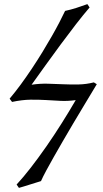

<svg xmlns="http://www.w3.org/2000/svg" viewBox="-20 -703 496 926"><path d="M345.2 -220.2Q306.2 -214.8 271.7 -216.6Q237.3 -218.3 201.7 -220.5Q166 -222.7 126.5 -222.2Q86.9 -221.7 38.1 -211.4L26.4 -227.1Q53.2 -258.8 80.6 -296.1Q107.9 -333.5 134.3 -373Q160.6 -412.6 184.8 -452.1Q209 -491.7 229.7 -528.1Q250.5 -564.5 266.8 -595.9Q283.2 -627.4 293.9 -650.4Q321.3 -656.2 348.6 -665Q376 -673.8 401.4 -683.1L412.1 -667Q381.8 -631.8 345.7 -585.2Q309.6 -538.6 272.5 -488.3Q235.4 -438 199.2 -387.7Q163.1 -337.4 132.3 -294.4Q171.9 -300.3 210 -299.3Q248 -298.3 285.4 -296.6Q322.8 -294.9 359.4 -295.7Q396 -296.4 432.6 -305.7L446.8 -296.9L389.2 -201.2Q360.4 -153.3 333.5 -108.2Q306.6 -63 282.5 -21.2Q258.3 20.5 238 56.4Q217.8 92.3 202.1 121.3Q186.5 150.4 177.7 170.4Q165 174.3 150.1 179Q135.3 183.6 120.6 188.2Q106 192.9 93 196.8Q80.1 200.7 71.3 203.1L60.1 187Q92.3 152.3 129.2 104.7Q166 57.1 203.6 3.2Q241.2 -50.8 277.3 -108.2Q313.5 -165.5 345.2 -220.2Z"/></svg>

Font: Gentium Plus
Style: Italic
Weight: 400
Italic angle: -8°
Designer: J. Victor Gaultney, Annie Olsen, Iska Routamaa
Foundry: SIL International
Version: Version 1.510